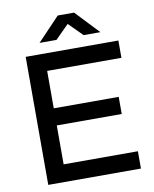

<svg xmlns="http://www.w3.org/2000/svg" viewBox="-94 -945 814 1016"><g transform="rotate(-10 312.5 -437.0)"><path d="M82 -688H580V-595H181V-394H530V-302H181V-93H580V0H82ZM287 -874H375L494 -748H404L331 -821L258 -748H167Z"/></g></svg>

Font: Roundo Medium
Style: Regular
Weight: 500
Designer: Namrata Goyal (Gurmukhi), Shiva Nallaperumal (Latin)
Foundry: Indian Type Foundry
Version: Version 1.000;PS 1.0;hotconv 1.0.88;makeotf.lib2.5.647800